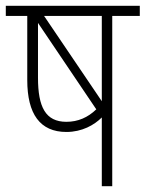

<svg xmlns="http://www.w3.org/2000/svg" viewBox="-20 -642 502 662"><path d="M367 -587H462V-622H0V-587H74V-366C74 -249 118 -187 209 -187C263 -187 305 -211 331 -237V0H367ZM331 -587V-293L132 -587ZM111 -374V-563L312 -265C283 -237 249 -222 209 -222C137 -222 111 -273 111 -374Z"/></svg>

Font: Noto Sans Devanagari Condensed ExtraLight
Style: Regular
Weight: 200
Width: 3
Designer: Jelle Bosma - Monotype Design Team
Foundry: Monotype Imaging Inc.
Version: Version 2.004